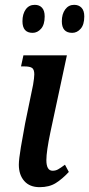

<svg xmlns="http://www.w3.org/2000/svg" viewBox="-20 -765 369 795"><path d="M58 -83Q58 -105 66.5 -156Q75 -207 84 -254L117 -414Q122 -444 122 -457Q122 -477 113 -483.5Q104 -490 81 -490H67L77 -536H257L189 -219Q172 -138 172 -102Q172 -58 198 -58Q210 -58 220 -63.5Q230 -69 249 -83L265 -53Q238 -24 211 -7Q184 10 144 10Q103 10 80.5 -15.5Q58 -41 58 -83ZM73 -677Q73 -707 86.5 -726Q100 -745 124 -745Q143 -745 154 -733Q165 -721 165 -697Q165 -663 150 -646Q135 -629 115 -629Q73 -629 73 -677ZM236 -677Q236 -707 250 -726Q264 -745 287 -745Q306 -745 317.5 -733Q329 -721 329 -697Q329 -663 314 -646Q299 -629 279 -629Q236 -629 236 -677Z"/></svg>

Font: Noto Serif CondSemiBold
Style: Italic
Weight: 600
Width: 3
Italic angle: -12°
Designer: Monotype Design Team
Foundry: Monotype Imaging Inc.
Version: Version 1.001